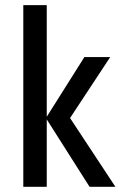

<svg xmlns="http://www.w3.org/2000/svg" viewBox="-20 -720 475 740"><path d="M69.8 0V-700.2H160.2V-270L305.2 -500H404.8L250 -265.1L424.8 0H325.2L160.2 -259.8V0Z"/></svg>

Font: 
Style: .
Weight: 400
Designer: Jovanny Lemonad
Foundry: Jovanny Lemonad
Version: Version 1.002